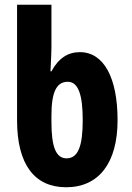

<svg xmlns="http://www.w3.org/2000/svg" viewBox="-20 -780 555 810"><path d="M259 10C398 10 476 -94 476 -273C476 -452 418 -560 317 -560C267 -560 227 -535 197 -479H193C195 -525 197 -557 197 -578V-760H52V-272C52 -86 126 10 259 10ZM261 -112C216 -112 197 -160 197 -266V-292C197 -391 218 -435 266 -435C311 -435 329 -378 329 -273C329 -165 310 -112 261 -112Z"/></svg>

Font: Noto Sans Georgian ExtraCondensed ExtraBold
Style: Regular
Weight: 800
Width: 2
Designer: Monotype Design Team, Akaki Razmadze
Foundry: Google LLC
Version: Version 2.005